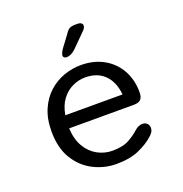

<svg xmlns="http://www.w3.org/2000/svg" viewBox="-124 -787 868 909"><g transform="rotate(-20 309.5 -332.5)"><path d="M311.3 10.5Q251.2 10.5 196.7 -17Q142.2 -44.5 108 -99.9Q73.8 -155.3 73.8 -239Q73.8 -302.5 94.2 -349.2Q114.5 -395.8 148.5 -426.6Q182.5 -457.3 224.8 -472.4Q267.2 -487.5 311 -487.5Q376.5 -487.5 425.6 -459.8Q474.7 -432.2 502 -383.6Q529.3 -335 529.3 -271.3Q529.3 -247 518.6 -235.9Q507.8 -224.8 483.3 -224.8H157.3Q160.2 -168.7 182.6 -130.9Q205 -93.2 240.1 -74.1Q275.2 -55 314.7 -55Q367.3 -55 398.7 -72.4Q430 -89.8 450 -108.5Q459.2 -116.5 468.8 -121.4Q478.3 -126.3 489.7 -126.3Q504 -126.3 513 -117.6Q522 -108.8 522 -94.3Q522 -83.3 515.8 -73.9Q509.7 -64.5 498.8 -55.3Q472 -31 426 -10.2Q380 10.5 311.3 10.5ZM161.5 -289.3H449.8Q443.7 -353.8 407.5 -389.8Q371.3 -425.7 310 -425.7Q277.7 -425.7 246.6 -411.2Q215.5 -396.8 192.7 -366.8Q169.8 -336.8 161.5 -289.3ZM262.7 -545.3Q257.2 -545.3 251.2 -548.4Q245.3 -551.5 245.3 -559.7Q245.3 -569.8 259.8 -591.5L300.8 -646.3Q312.3 -664.8 322.9 -670.7Q333.5 -676.5 353.5 -676.5H364.7Q375.5 -676.5 382 -671.7Q388.5 -666.8 388.5 -658.7Q388.5 -646.7 374.3 -633.7L308 -567.5Q295 -555.5 283.8 -550.4Q272.5 -545.3 262.7 -545.3Z"/></g></svg>

Font: Sono ExtraLight
Style: Regular
Weight: 200
Designer: Tyler Finck
Foundry: Tyler Finck
Version: Version 2.112